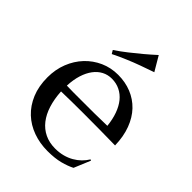

<svg xmlns="http://www.w3.org/2000/svg" viewBox="-207 -834 956 956"><g transform="rotate(45 271.0 -356.0)"><path d="M293.9 8.8Q239.7 8.8 192.4 -8.3Q145 -25.4 109.9 -58.3Q74.7 -91.3 54.4 -139.9Q34.2 -188.5 34.2 -251Q34.2 -306.2 52.7 -353.3Q71.3 -400.4 104 -435.1Q136.7 -469.7 180.4 -489.3Q224.1 -508.8 274.9 -508.8Q325.2 -508.8 368.2 -491.5Q411.1 -474.1 442.6 -441.2Q474.1 -408.2 492.4 -359.6Q510.7 -311 512.2 -249Q457 -250 401.9 -250.5Q346.7 -251 287.1 -251Q244.6 -251 204.3 -250.5Q164.1 -250 131.8 -249Q134.8 -198.2 147.7 -157.2Q160.6 -116.2 183.3 -87.2Q206.1 -58.1 238.5 -42.5Q271 -26.9 312 -26.9Q340.3 -26.9 365.5 -33.4Q390.6 -40 411.1 -51.8Q431.6 -63.5 447.8 -79.3Q463.9 -95.2 475.1 -113.8L481 -110.8L444.8 -23.9Q418.5 -10.3 381.8 -0.7Q345.2 8.8 293.9 8.8ZM229 -289.1Q277.8 -289.1 326.9 -289.3Q376 -289.6 416 -291Q411.6 -333.5 399.4 -367.2Q387.2 -400.9 368.2 -424.3Q349.1 -447.8 323.2 -460.4Q297.4 -473.1 266.1 -473.1Q237.8 -473.1 214.1 -460.7Q190.4 -448.2 172.9 -424.8Q155.3 -401.4 144.5 -367.4Q133.8 -333.5 131.8 -290Q153.8 -289.1 178.2 -289.1Q202.6 -289.1 229 -289.1ZM392.6 -645Q356.4 -632.8 319.3 -619.1Q303.2 -613.3 285.6 -606.4Q268.1 -599.6 250 -591.8Q231.9 -584 213.6 -575.9Q195.3 -567.9 178.7 -559.1L168 -577.1Q199.7 -598.1 231.2 -623Q262.7 -647.9 289.1 -669.9Q319.3 -695.3 347.7 -721.2Z"/></g></svg>

Font: Marcellus
Style: Regular
Weight: 400
Designer: Astigmatic (AOETI)
Foundry: Astigmatic (AOETI)
Version: Version 1.000